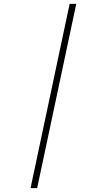

<svg xmlns="http://www.w3.org/2000/svg" viewBox="-20 -794 540 987"><path d="M137 173 338 -774H372L171 173Z"/></svg>

Font: Xanh Mono
Style: Italic
Weight: 400
Italic angle: -12°
Monospace: yes
Designer: Lam Bao, Duy Dao
Foundry: Yellow Type Foundry
Version: Version 3.101; ttfautohint (v1.8.3)